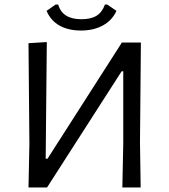

<svg xmlns="http://www.w3.org/2000/svg" viewBox="-20 -829 749 849"><path d="M110 -193 106 -638 187 -643 182 -127H190L519 -641H603L599 -200L602 0H521L525 -193V-514H518L188 0H106ZM495 -781Q476 -739 435 -716.5Q394 -694 338 -694Q282 -694 243 -716Q204 -738 186 -781L226 -809H237Q247 -776 272.5 -760Q298 -744 340 -744Q382 -744 407 -759.5Q432 -775 444 -809H454Z"/></svg>

Font: Alegreya Sans
Style: Regular
Weight: 400
Designer: Juan Pablo del Peral
Foundry: Huerta Tipografica
Version: Version 2.008; ttfautohint (v1.6)